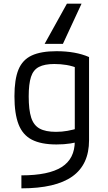

<svg xmlns="http://www.w3.org/2000/svg" viewBox="-20 -810 590 1050"><path d="M346 -790H426L324 -570H224ZM97 149Q246 149 317.5 103.5Q389 58 389 -38V-480L411 -435Q377 -449 344.5 -454.5Q312 -460 277 -460Q224 -460 193 -444Q162 -428 149.5 -389.5Q137 -351 137 -283Q137 -209 150.5 -167Q164 -125 196.5 -107Q229 -89 286 -89Q319 -89 349 -94.5Q379 -100 413 -110L429 -40Q400 -31 365.5 -25.5Q331 -20 289 -20Q205 -20 154.5 -46Q104 -72 81.5 -130Q59 -188 59 -284Q59 -376 81 -429.5Q103 -483 153.5 -506.5Q204 -530 289 -530Q394 -530 467 -498V-43Q467 90 375.5 155Q284 220 97 220Z"/></svg>

Font: M PLUS Code Latin SemiExpanded
Style: Regular
Weight: 400
Width: 6
Designer: Coji Morishita
Foundry: UNDERFOREST DESIGN
Version: Version 1.002; ttfautohint (v1.8.3)